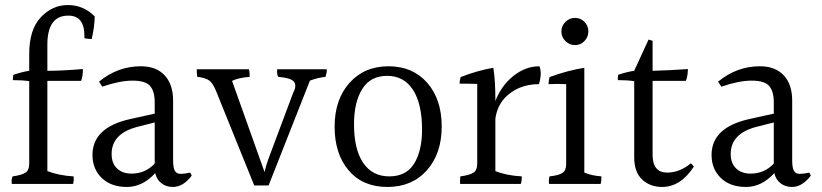

<svg xmlns="http://www.w3.org/2000/svg" viewBox="-20 -779 3264 762"><path d="M96 -565Q96 -662 142 -710.5Q188 -759 249.5 -759Q311 -759 356 -714Q355 -671 344 -624Q336 -624 315 -627Q315 -632 315 -637Q315 -717 251 -717Q168 -717 168 -602V-498Q227 -498 309 -505Q309 -476 302 -458H168V-100Q215 -82 272 -79Q274 -63 270 -49H27Q26 -54 26 -62Q26 -70 30 -79Q67 -84 81.5 -94Q96 -104 96 -129V-457Q68 -461 31 -461Q31 -472 33 -482Q68 -494 96 -498Z M423 -168Q423 -131 444.5 -110.5Q466 -90 502 -90Q557 -90 594 -130V-293L523 -275Q423 -248 423 -168ZM666 -37Q640 -37 621 -51.5Q602 -66 596 -92Q546 -37 483.5 -37Q421 -37 384 -72.5Q347 -108 347 -164Q347 -274 499 -307L594 -328V-372Q594 -417 575.5 -438Q557 -459 506 -459Q455 -459 386 -435L373 -455Q447 -516 539 -516Q600 -516 633.5 -480Q667 -444 667 -380V-143Q667 -113 674 -101Q681 -89 696.5 -89Q712 -89 735 -94L741 -82Q707 -37 666 -37Z M763 -474Q761 -486 761 -493Q761 -500 761 -504H968Q971 -495 971 -474Q924 -470 901 -458L1030 -96Q1034 -116 1044 -145L1144 -412Q1152 -427 1152 -437.5Q1152 -448 1147 -454Q1135 -470 1084 -474Q1078 -487 1080 -504H1277Q1278 -494 1272 -474Q1242 -471 1210 -459L1046 -43H989L837 -419Q825 -448 811 -459Q797 -470 763 -474Z M1655 -265Q1655 -367 1619 -422.5Q1583 -478 1516.5 -478Q1450 -478 1417.5 -425.5Q1385 -373 1385 -286Q1385 -186 1421.5 -132.5Q1458 -79 1525 -79Q1592 -79 1623.5 -129.5Q1655 -180 1655 -265ZM1522 -516Q1618 -516 1675.5 -450.5Q1733 -385 1733 -277Q1733 -169 1674 -103Q1615 -37 1517.5 -37Q1420 -37 1364 -102.5Q1308 -168 1308 -276Q1308 -384 1367 -450Q1426 -516 1522 -516Z M1946 -385V-378Q1970 -440 2018 -478Q2066 -516 2121 -516Q2126 -504 2126 -486.5Q2126 -469 2119 -445Q2036 -445 1983 -390Q1953 -357 1946 -308V-100Q1991 -82 2051 -79Q2051 -60 2047 -49H1806Q1805 -61 1807 -79Q1845 -84 1859.5 -94Q1874 -104 1874 -129V-446Q1845 -447 1829 -447Q1813 -447 1804 -447Q1804 -459 1808 -473Q1874 -499 1938 -510Q1946 -459 1946 -385Z M2299.5 -616Q2284 -600 2262 -600Q2240 -600 2224 -616Q2208 -632 2208 -654Q2208 -676 2224 -692Q2240 -708 2262 -708Q2284 -708 2299.5 -692.5Q2315 -677 2315 -654.5Q2315 -632 2299.5 -616ZM2227 -128V-445Q2211 -446 2193.5 -446Q2176 -446 2157 -445Q2157 -455 2161 -473Q2231 -499 2299 -510V-94Q2327 -82 2367 -79Q2367 -61 2364 -49H2159Q2157 -64 2161 -79Q2198 -83 2212.5 -93Q2227 -103 2227 -128Z M2608 -37Q2560 -37 2528.5 -66.5Q2497 -96 2497 -155V-457Q2469 -461 2432 -461Q2432 -464 2432 -469.5Q2432 -475 2433 -482Q2468 -494 2497 -498L2554 -622L2570 -617V-498Q2646 -500 2710 -505Q2710 -478 2702 -458H2570V-165Q2570 -94 2628 -94Q2677 -94 2722 -131L2734 -118Q2681 -37 2608 -37Z M2880 -168Q2880 -131 2901.5 -110.5Q2923 -90 2959 -90Q3014 -90 3051 -130V-293L2980 -275Q2880 -248 2880 -168ZM3123 -37Q3097 -37 3078 -51.5Q3059 -66 3053 -92Q3003 -37 2940.5 -37Q2878 -37 2841 -72.5Q2804 -108 2804 -164Q2804 -274 2956 -307L3051 -328V-372Q3051 -417 3032.5 -438Q3014 -459 2963 -459Q2912 -459 2843 -435L2830 -455Q2904 -516 2996 -516Q3057 -516 3090.5 -480Q3124 -444 3124 -380V-143Q3124 -113 3131 -101Q3138 -89 3153.5 -89Q3169 -89 3192 -94L3198 -82Q3164 -37 3123 -37Z"/></svg>

Font: Halant
Style: Regular
Weight: 400
Designer: Hitesh Malaviya (Devanagari), Satya Rajpurohit (Latin)
Foundry: Indian Type Foundry
Version: Version 1.101;PS 1.0;hotconv 1.0.78;makeotf.lib2.5.61930; tt